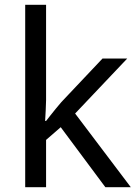

<svg xmlns="http://www.w3.org/2000/svg" viewBox="-20 -780 574 800"><path d="M172 -363Q172 -347 170.5 -321Q169 -295 168 -276H172Q178 -284 190 -299Q202 -314 214.5 -329.5Q227 -345 236 -355L407 -536H510L293 -307L525 0H419L233 -250L172 -197V0H85V-760H172Z"/></svg>

Font: Noto Sans Nabataean
Style: Regular
Weight: 400
Designer: Monotype Design Team
Foundry: Monotype Imaging Inc.
Version: Version 2.001; ttfautohint (v1.8.4.7-5d5b)